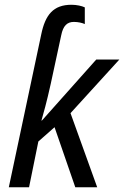

<svg xmlns="http://www.w3.org/2000/svg" viewBox="-20 -786 521 806"><path d="M153 -641 17 0H102L141 -192L209 -252L296 0H388L276 -311L481 -536H384L156 -280H154C162 -308 176 -357 193 -434L237 -638C245 -678 262 -694 290 -694C308 -694 325 -690 336 -685V-755C324 -761 302 -766 280 -766C204 -766 170 -724 153 -641Z"/></svg>

Font: Noto Sans SemiCondensed
Style: Italic
Weight: 400
Width: 4
Italic angle: -12°
Designer: Monotype Design Team
Foundry: Monotype Imaging Inc.
Version: Version 2.013